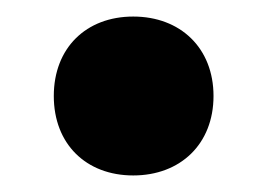

<svg xmlns="http://www.w3.org/2000/svg" viewBox="-20 -483 323 232"><path d="M141 -271C198 -271 238 -309 238 -367C238 -425 198 -463 141 -463C84 -463 45 -425 45 -367C45 -309 84 -271 141 -271Z"/></svg>

Font: Kufam Arabic Latin Roman Bold
Style: Regular
Weight: 700
Designer: Wael Morcos & Artur Schmal
Version: Version 1.200;PS 001.200;hotconv 1.0.88;makeotf.lib2.5.64775